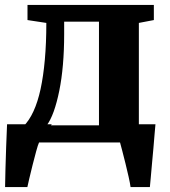

<svg xmlns="http://www.w3.org/2000/svg" viewBox="-22 -575 688 775"><path d="M47.5 0V-65.5H73Q96 -88.5 113.2 -126Q130.5 -163.5 141.8 -215.5Q153 -267.5 159 -334.2Q165 -401 165 -482.5L89 -494V-555H599V-494L538.5 -482.5V0ZM166.5 -69H377.5V-487.5H237V-437Q237 -372 232 -314Q227 -256 217.2 -208.2Q207.5 -160.5 194.8 -125Q182 -89.5 166.5 -69ZM-1.5 180Q-1 151.5 0 109.2Q1 67 2.8 19Q4.5 -29 6.5 -73.5H187L136 -1Q131 10 124 35.8Q117 61.5 109.5 91.2Q102 121 96.2 145.8Q90.5 170.5 88.5 180ZM505 180Q503 164.5 497.2 138.8Q491.5 113 484.5 85Q477.5 57 471.5 33.8Q465.5 10.5 462.5 0L425.5 -73.5H605.5Q604 -59.5 602 -33.8Q600 -8 597.2 23.5Q594.5 55 591.5 86Q588.5 117 586.5 142.2Q584.5 167.5 583 180Z"/></svg>

Font: Merriweather 20pt ExtraBold
Style: Regular
Weight: 800
Version: Version 2.100